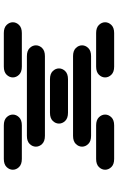

<svg xmlns="http://www.w3.org/2000/svg" viewBox="181 -832 638 1040"><g transform="rotate(90 500.0 -312.0)"><path d="M159.2 -13.7Q129.9 -13.7 115.2 -28.8Q100.6 -43.9 100.6 -62.5Q100.6 -81.1 115.2 -96.2Q129.9 -111.3 159.2 -111.3H340.8Q370.1 -111.3 384.8 -96.2Q399.4 -81.1 399.4 -62.5Q399.4 -43.9 384.8 -28.8Q370.1 -13.7 340.8 -13.7ZM659.2 -13.7Q629.9 -13.7 615.2 -28.8Q600.6 -43.9 600.6 -62.5Q600.6 -81.1 615.2 -96.2Q629.9 -111.3 659.2 -111.3H840.8Q870.1 -111.3 884.8 -96.2Q899.4 -81.1 899.4 -62.5Q899.4 -43.9 884.8 -28.8Q870.1 -13.7 840.8 -13.7ZM284.2 -138.7Q254.9 -138.7 240.2 -153.8Q225.6 -168.9 225.6 -187.5Q225.6 -206.1 240.2 -221.2Q254.9 -236.3 284.2 -236.3H715.8Q745.1 -236.3 759.8 -221.2Q774.4 -206.1 774.4 -187.5Q774.4 -168.9 759.8 -153.8Q745.1 -138.7 715.8 -138.7ZM409.2 -263.7Q379.9 -263.7 365.2 -278.8Q350.6 -293.9 350.6 -312.5Q350.6 -331.1 365.2 -346.2Q379.9 -361.3 409.2 -361.3H590.8Q620.1 -361.3 634.8 -346.2Q649.4 -331.1 649.4 -312.5Q649.4 -293.9 634.8 -278.8Q620.1 -263.7 590.8 -263.7ZM284.2 -388.7Q254.9 -388.7 240.2 -403.8Q225.6 -418.9 225.6 -437.5Q225.6 -456.1 240.2 -471.2Q254.9 -486.3 284.2 -486.3H715.8Q745.1 -486.3 759.8 -471.2Q774.4 -456.1 774.4 -437.5Q774.4 -418.9 759.8 -403.8Q745.1 -388.7 715.8 -388.7ZM159.2 -513.7Q129.9 -513.7 115.2 -528.8Q100.6 -543.9 100.6 -562.5Q100.6 -581.1 115.2 -596.2Q129.9 -611.3 159.2 -611.3H340.8Q370.1 -611.3 384.8 -596.2Q399.4 -581.1 399.4 -562.5Q399.4 -543.9 384.8 -528.8Q370.1 -513.7 340.8 -513.7ZM659.2 -513.7Q629.9 -513.7 615.2 -528.8Q600.6 -543.9 600.6 -562.5Q600.6 -581.1 615.2 -596.2Q629.9 -611.3 659.2 -611.3H840.8Q870.1 -611.3 884.8 -596.2Q899.4 -581.1 899.4 -562.5Q899.4 -543.9 884.8 -528.8Q870.1 -513.7 840.8 -513.7Z"/></g></svg>

Font: Sixtyfour Normal
Style: Regular
Weight: 400
Monospace: yes
Designer: Jens Kutilek
Foundry: Jens Kutilek
Version: Version 2.000